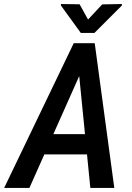

<svg xmlns="http://www.w3.org/2000/svg" viewBox="-58 -923 647 943"><path d="M356.9 -607.4 86.4 0H-37.6L304.2 -710.9H382.3ZM385.7 0 324.2 -618.7 333 -710.9H407.2L503.4 0ZM434.1 -264.2 416 -164.6H94.2L111.8 -264.2ZM333 -901.9 374.5 -827.1 443.8 -901.4 540.5 -903.3V-896L405.8 -761.2H338.9L241.2 -896V-903.3Z"/></svg>

Font: Roboto Condensed Medium
Style: Italic
Weight: 500
Italic angle: -12°
Designer: Christian Robertson
Foundry: Google
Version: Version 3.0; 2020